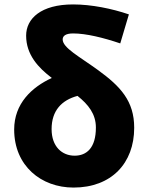

<svg xmlns="http://www.w3.org/2000/svg" viewBox="-20 -833 669 867"><path d="M312 14C483 14 586 -96 586 -256C586 -377 524 -443 422 -517C338 -578 263 -617 263 -655C263 -671 277 -682 310 -682C369 -682 446 -663 523 -637L562 -768C486 -794 393 -813 310 -813C165 -813 98 -749 98 -672C98 -586 153 -527 214 -481C123 -439 44 -365 44 -248C44 -84 166 14 312 14ZM330 -400C379 -361 413 -318 413 -257C413 -166 372 -130 317 -130C260 -130 213 -171 213 -250C213 -334 259 -381 330 -400Z"/></svg>

Font: Noto Sans TC Black
Style: Regular
Weight: 900
Designer: Ryoko NISHIZUKA 西塚涼子 (kana, bopomofo & ideographs); Paul D. Hunt (Latin, Greek & Cyrillic); Sandoll Communications 산돌커뮤니
Foundry: Adobe
Version: Version 2.004;hotconv 1.0.118;makeotfexe 2.5.65603